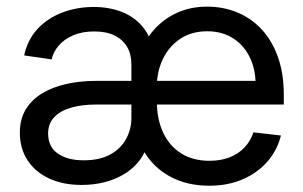

<svg xmlns="http://www.w3.org/2000/svg" viewBox="-20 -559 932 590"><path d="M230.5 9.3Q173.8 9.3 131.1 -10.5Q88.4 -30.3 64.7 -66.4Q41 -102.5 41 -151.4Q41 -192.9 59.3 -222.9Q77.6 -252.9 109.6 -272.2Q141.6 -291.5 184.1 -301Q226.6 -310.5 274.9 -310.5H803.2L765.1 -283.2Q768.1 -335.9 750.5 -376.5Q732.9 -417 698.5 -439.9Q664.1 -462.9 616.7 -462.9Q569.3 -462.9 534.7 -440.2Q500 -417.5 481 -378.7Q461.9 -339.8 461.9 -291V-249.5Q461.9 -192.9 481.4 -151.4Q501 -109.9 537.1 -87.4Q573.2 -64.9 623.5 -64.9Q658.2 -64.9 685.3 -75.4Q712.4 -85.9 731.2 -105.7Q750 -125.5 758.8 -152.3L843.3 -142.6Q832 -97.2 801.5 -62.3Q771 -27.3 725.3 -7.8Q679.7 11.7 623.5 11.7Q565.4 11.7 520 -8.1Q474.6 -27.8 444.1 -63.5Q413.6 -99.1 399.9 -146.5L406.7 -390.1Q424.3 -435.5 454.3 -468.8Q484.4 -502 525.4 -520.3Q566.4 -538.6 616.7 -538.6Q665.5 -538.6 708.3 -521.2Q751 -503.9 783.2 -469.7Q815.4 -435.5 833.7 -384.8Q852.1 -334 852.1 -267.1V-237.8H275.4Q231 -237.8 197.8 -228Q164.6 -218.3 146.2 -198.5Q127.9 -178.7 127.9 -148.9Q127.9 -107.4 158 -86.9Q188 -66.4 236.8 -66.4Q287.1 -66.4 319.6 -84.7Q352.1 -103 367.9 -132.8Q383.8 -162.6 383.8 -196.3V-361.3Q383.8 -392.1 370.6 -414.8Q357.4 -437.5 332 -450Q306.6 -462.4 269.5 -462.4Q232.4 -462.4 204.8 -450.4Q177.2 -438.5 160.4 -418.9Q143.6 -399.4 138.7 -376.5L54.2 -388.7Q64.9 -437.5 95.7 -470.5Q126.5 -503.4 171.4 -520.5Q216.3 -537.6 268.6 -537.6Q315.9 -537.6 355.5 -522Q395 -506.3 420.9 -473.6Q446.8 -440.9 453.6 -389.2L439.5 -106.9H430.7Q421.4 -80.1 402.8 -58.6Q384.3 -37.1 358.2 -22Q332 -6.8 299.8 1.2Q267.6 9.3 230.5 9.3Z"/></svg>

Font: Inter 24pt
Style: Regular
Weight: 400
Designer: Rasmus Andersson
Foundry: rsms
Version: Version 4.001;git-66647c0bb